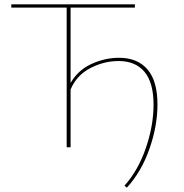

<svg xmlns="http://www.w3.org/2000/svg" viewBox="-20 -678 845 884"><path d="M705 -197Q705 -98 668 7.5Q631 113 564 186L553 177Q616 107 651.5 3.5Q687 -100 687 -196Q687 -297 645.5 -347Q604 -397 526 -397Q459 -397 396 -364.5Q333 -332 305 -266V0H287V-643H32V-658H601V-643H305V-296Q339 -355 401 -383.5Q463 -412 528 -412Q613 -412 659 -358.5Q705 -305 705 -197Z"/></svg>

Font: Ysabeau Infant Thin
Style: Regular
Weight: 200
Designer: Christian Thalmann (Catharsis Fonts)
Version: Version 0.003